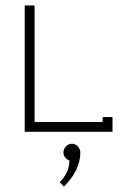

<svg xmlns="http://www.w3.org/2000/svg" viewBox="-20 -484 468 705"><path d="M212.9 76.2Q212.9 63.5 222.2 53.7Q231.4 43.9 244.1 43.9Q256.8 43.9 265.9 53.5Q274.9 63 274.9 76.2Q274.9 141.1 214.8 201.2L199.2 185.1Q234.9 149.4 234.9 105Q225.6 102.1 219.2 94Q212.9 85.9 212.9 76.2ZM356.9 -54.2H393.1V0H70.8V-463.9H106.9V-36.1H356.9Z"/></svg>

Font: RawengulkPcs
Style: Regular
Weight: 400
Version: Version 0.92